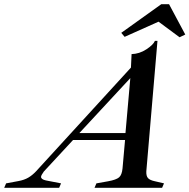

<svg xmlns="http://www.w3.org/2000/svg" viewBox="-103 -892 900 912"><path d="M676 -21 667 0H346L355 -21L411 -31Q449 -38 462.5 -49.5Q476 -61 479 -92L491 -227H244L105 -77Q92 -59 92 -52Q92 -40 115 -35L187 -21L178 0H-83L-74 -21L-15 -32Q12 -37 31 -48Q50 -59 68 -78L519 -571L522 -635Q559 -636 592 -657.5Q625 -679 633 -698H645L592 -78Q591 -56 600 -46Q609 -36 633 -31ZM493 -260 516 -521 274 -260ZM473 -736 663 -872H700L777 -728L750 -715L650 -789L489 -717Z"/></svg>

Font: Ibarra Real Nova
Style: Italic
Weight: 400
Italic angle: -22°
Designer: Jose Maria Ribagorda & Octavio Pardo
Foundry: Octavio Pardo
Version: Version 1.014